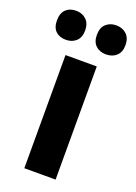

<svg xmlns="http://www.w3.org/2000/svg" viewBox="-176 -817 623 877"><g transform="rotate(20 135.5 -378.5)"><path d="M212 0H60V-550H212ZM-31 -686Q-31 -721 -12.5 -739Q6 -757 37 -757Q67 -757 86.5 -738.5Q106 -720 106 -686Q106 -652 86.5 -634Q67 -616 37 -616Q6 -616 -12.5 -633.5Q-31 -651 -31 -686ZM163 -686Q163 -721 182.5 -739Q202 -757 232 -757Q263 -757 282.5 -738.5Q302 -720 302 -686Q302 -652 282.5 -634Q263 -616 232 -616Q201 -616 182 -634Q163 -652 163 -686Z"/></g></svg>

Font: Noto Sans Armenian Condensed ExtraBold
Style: Regular
Weight: 800
Width: 3
Designer: Monotype Design Team
Foundry: Monotype Imaging Inc.
Version: Version 2.008; ttfautohint (v1.8.4.7-5d5b)